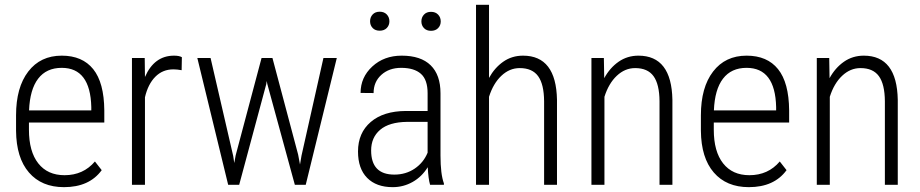

<svg xmlns="http://www.w3.org/2000/svg" viewBox="-20 -770 3832 800"><path d="M246.6 9.8Q153.3 9.8 100.6 -51.3Q47.9 -112.3 46.9 -225.1V-289.6Q46.9 -405.8 97.7 -471.9Q148.4 -538.1 237.3 -538.1Q323.2 -538.1 368.4 -481.9Q413.6 -425.8 414.6 -310.1V-259.3H100.6V-229.5Q100.6 -138.7 139.4 -89.4Q178.2 -40 249 -40Q327.1 -40 375.5 -97.2L403.8 -61Q352.1 9.8 246.6 9.8ZM237.3 -487.3Q173.3 -487.3 138.9 -442.1Q104.5 -397 101.1 -310.1H360.4V-324.2Q356.4 -487.3 237.3 -487.3Z M736.8 -477.5Q717.3 -481 702.6 -481Q657.7 -481 627.2 -450.2Q596.7 -419.4 584 -364.7V0H529.8V-528.3H583L584 -449.2Q622.6 -538.1 705.1 -538.1Q726.6 -538.1 737.8 -531.7Z M951.7 -120.1 956.1 -90.8 961.9 -122.6 1069.8 -528.3H1115.2L1222.2 -126L1230 -84.5L1236.3 -121.6L1327.6 -528.3H1383.3L1253.9 0H1208.5L1093.8 -419.9L1091.3 -432.6L1089.4 -419.4L976.6 0H930.7L802.2 -528.3H857.4Z M1772 0Q1764.6 -25.4 1762.2 -73.2Q1737.8 -33.7 1699.5 -12Q1661.1 9.8 1616.2 9.8Q1547.9 9.8 1509.8 -28.8Q1471.7 -67.4 1471.7 -138.7Q1471.7 -216.3 1524.7 -261.7Q1577.6 -307.1 1670.9 -307.6H1761.7V-381.3Q1761.7 -438 1733.6 -462.6Q1705.6 -487.3 1651.4 -487.3Q1601.1 -487.3 1568.8 -458Q1536.6 -428.7 1536.6 -382.3L1482.4 -382.8Q1482.4 -447.8 1531.2 -492.9Q1580.1 -538.1 1653.8 -538.1Q1733.4 -538.1 1774.4 -498Q1815.4 -458 1815.4 -381.3V-122.1Q1815.4 -44.4 1829.6 -5.9V0ZM1623 -42.5Q1670.9 -42.5 1707.8 -67.4Q1744.6 -92.3 1761.7 -133.8V-262.2H1675.8Q1601.6 -261.2 1564 -229.2Q1526.4 -197.3 1526.4 -143.1Q1526.4 -42.5 1623 -42.5ZM1522 -681.2Q1522 -698.2 1532.7 -709.7Q1543.5 -721.2 1562 -721.2Q1580.6 -721.2 1591.6 -709.7Q1602.5 -698.2 1602.5 -681.2Q1602.5 -664.6 1591.6 -653.3Q1580.6 -642.1 1562 -642.1Q1543.5 -642.1 1532.7 -653.3Q1522 -664.6 1522 -681.2ZM1735.8 -680.7Q1735.8 -697.8 1746.6 -709.2Q1757.3 -720.7 1775.9 -720.7Q1794.4 -720.7 1805.4 -709.2Q1816.4 -697.8 1816.4 -680.7Q1816.4 -664.1 1805.4 -652.8Q1794.4 -641.6 1775.9 -641.6Q1757.3 -641.6 1746.6 -652.8Q1735.8 -664.1 1735.8 -680.7Z M2017.6 -445.3Q2041 -487.8 2076.9 -512.9Q2112.8 -538.1 2159.2 -538.1Q2297.4 -538.1 2300.8 -354V0H2247.1V-348.1Q2246.6 -418.9 2222.2 -452.6Q2197.8 -486.3 2145.5 -486.3Q2103 -486.3 2069.1 -454.3Q2035.2 -422.4 2017.6 -366.7V0H1963.4V-750H2017.6Z M2496.1 -528.3 2497.6 -444.3Q2521 -487.3 2557.4 -512.7Q2593.8 -538.1 2640.1 -538.1Q2778.3 -538.1 2781.7 -354V0H2728V-348.1Q2727.5 -418.9 2703.1 -452.6Q2678.7 -486.3 2626.5 -486.3Q2584 -486.3 2550 -454.3Q2516.1 -422.4 2498.5 -366.7V0H2444.3V-528.3Z M3100.1 9.8Q3006.8 9.8 2954.1 -51.3Q2901.4 -112.3 2900.4 -225.1V-289.6Q2900.4 -405.8 2951.2 -471.9Q3002 -538.1 3090.8 -538.1Q3176.8 -538.1 3221.9 -481.9Q3267.1 -425.8 3268.1 -310.1V-259.3H2954.1V-229.5Q2954.1 -138.7 2992.9 -89.4Q3031.7 -40 3102.5 -40Q3180.7 -40 3229 -97.2L3257.3 -61Q3205.6 9.8 3100.1 9.8ZM3090.8 -487.3Q3026.9 -487.3 2992.4 -442.1Q2958 -397 2954.6 -310.1H3213.9V-324.2Q3210 -487.3 3090.8 -487.3Z M3435.1 -528.3 3436.5 -444.3Q3460 -487.3 3496.3 -512.7Q3532.7 -538.1 3579.1 -538.1Q3717.3 -538.1 3720.7 -354V0H3667V-348.1Q3666.5 -418.9 3642.1 -452.6Q3617.7 -486.3 3565.4 -486.3Q3522.9 -486.3 3489 -454.3Q3455.1 -422.4 3437.5 -366.7V0H3383.3V-528.3Z"/></svg>

Font: Roboto Condensed Light
Style: Regular
Weight: 300
Designer: Google
Version: Version 2.134; 2016